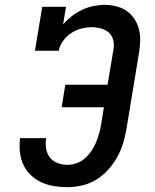

<svg xmlns="http://www.w3.org/2000/svg" viewBox="-20 -763 640 791"><path d="M257 8Q229 8 201.5 3.5Q174 -1 149.5 -12.5Q125 -24 106 -42.5Q87 -61 76 -85Q65 -109 62 -137Q59 -165 63 -194H170Q167 -172 170 -151.5Q173 -131 185 -115Q197 -99 216.5 -91.5Q236 -84 258 -84Q276 -84 295 -90.5Q314 -97 329 -110Q344 -123 355.5 -139.5Q367 -156 374.5 -174Q382 -192 387.5 -210.5Q393 -229 396 -247L408 -321H234L249 -414H423L448 -562Q451 -581 446 -599.5Q441 -618 427.5 -629.5Q414 -641 395 -646Q376 -651 357 -651Q336 -651 314 -645Q292 -639 273 -626.5Q254 -614 240 -594.5Q226 -575 222 -554H124L154 -735H252L240 -663Q257 -682 277 -697.5Q297 -713 319 -723Q341 -733 364.5 -738Q388 -743 411 -743Q436 -743 459.5 -737Q483 -731 501.5 -718Q520 -705 533 -686Q546 -667 552 -644Q558 -621 557.5 -596.5Q557 -572 553 -547L501 -232Q496 -202 487 -172.5Q478 -143 462.5 -115Q447 -87 425 -63Q403 -39 376 -22.5Q349 -6 318 1Q287 8 257 8Z"/></svg>

Font: Iosevka Etoile Semibold
Style: Italic
Weight: 600
Italic angle: -9°
Designer: Belleve Invis
Foundry: Belleve Invis
Version: Version 22.1.2; ttfautohint (v1.8.4)